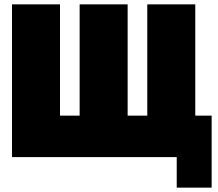

<svg xmlns="http://www.w3.org/2000/svg" viewBox="-20 -720 1000 880"><path d="M565 -700V-190H655V-700H875V-190H950V140H790V0H35V-700H255V-190H345V-700Z"/></svg>

Font: Tektur SemiCondensed Black
Style: Regular
Weight: 900
Width: 4
Designer: Adam Jagosz
Foundry: Adam Jagosz
Version: Version 1.005;gftools[0.9.30]